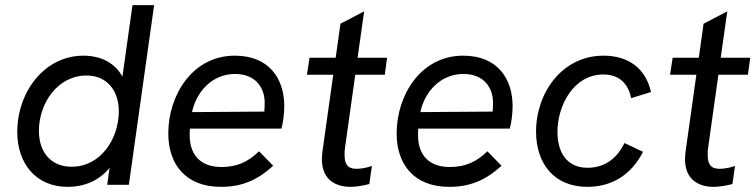

<svg xmlns="http://www.w3.org/2000/svg" viewBox="-20 -717 2935 745"><path d="M242 8C310 8 365.5 -17.5 405 -65.5L396 0H480L578 -697H494L455 -419.5C429 -468.5 376.5 -501 304 -501C152 -501 47 -360 47 -205C47 -81 121 8 242 8ZM131 -209C131 -316 203 -424 316 -424C393 -424 441 -368 441 -285C441 -179 371 -70 258 -70C179 -70 131 -125 131 -209Z M837 8C916 8 977 -16 1040 -74L985 -130C942 -88 899 -69 839 -69C760 -69 716 -114 716 -193C716 -201 716 -209 717 -218H1072C1079 -242 1083 -280 1083 -305C1083 -410 1026 -501 891 -501C727 -501 633 -348 633 -199C633 -82 698 8 837 8ZM725 -282C742 -361 803 -430 892 -430C973 -430 1007 -375 1007 -319C1007 -304 1006.5 -295 1005.5 -284Z M1340 8C1361 8 1387 4 1413 -3L1423 -73C1400 -65 1379 -62 1363 -62C1329 -62 1317 -80 1317 -116C1317 -125 1317 -135 1319 -146L1358.5 -427H1473L1482 -493H1367.5L1393 -673L1301 -625L1282.5 -493H1181L1171 -427H1273L1231 -128C1230 -118 1229 -108 1229 -99C1229 -25 1276 8 1340 8Z M1723 8C1802 8 1863 -16 1926 -74L1871 -130C1828 -88 1785 -69 1725 -69C1646 -69 1602 -114 1602 -193C1602 -201 1602 -209 1603 -218H1958C1965 -242 1969 -280 1969 -305C1969 -410 1912 -501 1777 -501C1613 -501 1519 -348 1519 -199C1519 -82 1584 8 1723 8ZM1611 -282C1628 -361 1689 -430 1778 -430C1859 -430 1893 -375 1893 -319C1893 -304 1892.5 -295 1891.5 -284Z M2259 8C2350 8 2428 -35 2475 -128L2403 -162C2376 -105 2328 -66 2260 -66C2177 -66 2143 -129 2143 -205C2143 -308 2206 -428 2321 -428C2383 -428 2418 -392 2429 -336L2506 -360C2485 -453 2417 -501 2322 -501C2161 -501 2060 -357 2060 -206C2060 -86 2127 8 2259 8Z M2749 8C2770 8 2796 4 2822 -3L2832 -73C2809 -65 2788 -62 2772 -62C2738 -62 2726 -80 2726 -116C2726 -125 2726 -135 2728 -146L2767.5 -427H2882L2891 -493H2776.5L2802 -673L2710 -625L2691.5 -493H2590L2580 -427H2682L2640 -128C2639 -118 2638 -108 2638 -99C2638 -25 2685 8 2749 8Z"/></svg>

Font: HK Grotesk
Style: Italic
Weight: 400
Italic angle: -16°
Designer: Alfredo Marco Pradil
Foundry: Hanken Design Co.
Version: Version 3.001;FEAKit 1.0